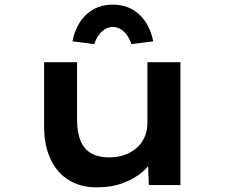

<svg xmlns="http://www.w3.org/2000/svg" viewBox="-20 -797 972 827"><path d="M396 10Q328 10 277.5 -20.5Q227 -51 198.5 -110Q170 -169 170 -251V-529H312V-282Q312 -228 326.5 -191.5Q341 -155 372.5 -137Q404 -119 451 -119Q485 -119 514.5 -129Q544 -139 567 -158.5Q590 -178 602.5 -206Q615 -234 615 -268V-529H757V0H621L617 -109L642 -121Q631 -90 597 -59.5Q563 -29 512 -9.5Q461 10 396 10ZM386 -607 292 -619Q307 -693 352.5 -735Q398 -777 466 -777Q534 -777 579.5 -735Q625 -693 640 -619L546 -607Q535 -641 513.5 -661Q492 -681 466 -681Q440 -681 418.5 -661Q397 -641 386 -607Z"/></svg>

Font: Lexend Tera SemiBold
Style: Regular
Weight: 600
Version: Version 1.007